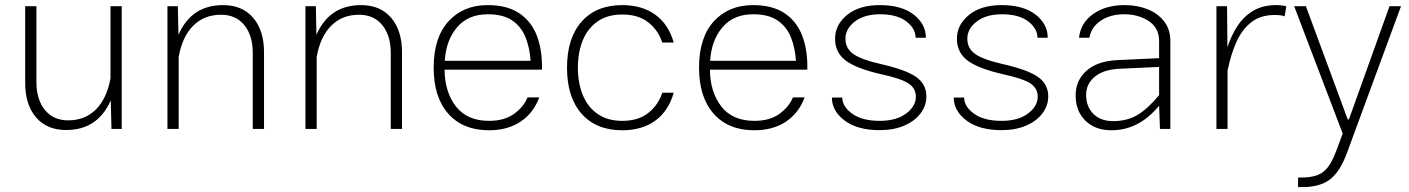

<svg xmlns="http://www.w3.org/2000/svg" viewBox="-20 -515 5627 767"><path d="M80.6 -183.6V-490.2H125.5V-186.5Q125.5 -117.2 159.4 -75.7Q193.4 -34.2 252.4 -34.2Q319.8 -34.2 363.5 -78.1Q407.2 -122.1 421.4 -202.6V-490.2H466.3V0H425.3L422.4 -114.3Q370.6 4.4 244.1 4.4Q167 4.4 123.8 -46.4Q80.6 -97.2 80.6 -183.6Z M693.8 0H648.9V-490.2H690.4L692.9 -376Q744.6 -494.6 871.1 -494.6Q948.2 -494.6 991.5 -443.8Q1034.7 -393.1 1034.7 -306.6V0H989.7V-303.7Q989.7 -373 956.1 -414.6Q922.4 -456.1 862.8 -456.1Q795.4 -456.1 751.7 -412.1Q708 -368.2 693.8 -287.6Z M1245.1 0H1200.2V-490.2H1241.7L1244.1 -376Q1295.9 -494.6 1422.4 -494.6Q1499.5 -494.6 1542.7 -443.8Q1585.9 -393.1 1585.9 -306.6V0H1541V-303.7Q1541 -373 1507.3 -414.6Q1473.6 -456.1 1414.1 -456.1Q1346.7 -456.1 1303 -412.1Q1259.3 -368.2 1245.1 -287.6Z M1755.9 -236.8Q1756.8 -147 1801.5 -89.6Q1846.2 -32.2 1933.6 -32.2Q1995.1 -32.2 2033.7 -60.3Q2072.3 -88.4 2087.4 -126H2134.3Q2111.8 -64.5 2060.3 -29.5Q2008.8 5.4 1933.1 5.4Q1829.6 5.4 1771 -60.5Q1712.4 -126.5 1712.4 -245.1Q1712.4 -364.7 1771.5 -429.7Q1830.6 -494.6 1928.2 -494.6Q2006.8 -494.6 2055.4 -461.4Q2104 -428.2 2125.5 -370.1Q2147 -312 2145 -236.8ZM1756.8 -272H2099.6Q2096.2 -324.2 2079.3 -366.2Q2062.5 -408.2 2026.4 -433.1Q1990.2 -458 1928.7 -458Q1850.1 -458 1805.9 -406Q1761.7 -354 1756.8 -272Z M2465.8 -494.6Q2544.4 -494.6 2597.4 -456.5Q2650.4 -418.5 2671.4 -345.2H2625.5Q2610.4 -393.1 2570.6 -425Q2530.8 -457 2465.8 -457Q2407.2 -457 2367.7 -429.7Q2328.1 -402.3 2308.3 -354.5Q2288.6 -306.6 2288.6 -244.6Q2288.6 -183.1 2308.3 -135Q2328.1 -86.9 2367.7 -59.6Q2407.2 -32.2 2465.8 -32.2Q2530.8 -32.2 2570.6 -64.5Q2610.4 -96.7 2625.5 -144.5H2671.4Q2650.4 -71.3 2597.7 -33Q2544.9 5.4 2465.8 5.4Q2361.8 5.4 2303.5 -60.5Q2245.1 -126.5 2245.1 -244.6Q2245.1 -362.8 2303.5 -428.7Q2361.8 -494.6 2465.8 -494.6Z M2815.9 -236.8Q2816.9 -147 2861.6 -89.6Q2906.2 -32.2 2993.7 -32.2Q3055.2 -32.2 3093.8 -60.3Q3132.3 -88.4 3147.5 -126H3194.3Q3171.9 -64.5 3120.4 -29.5Q3068.8 5.4 2993.2 5.4Q2889.6 5.4 2831.1 -60.5Q2772.5 -126.5 2772.5 -245.1Q2772.5 -364.7 2831.5 -429.7Q2890.6 -494.6 2988.3 -494.6Q3066.9 -494.6 3115.5 -461.4Q3164.1 -428.2 3185.5 -370.1Q3207 -312 3205.1 -236.8ZM2816.9 -272H3159.7Q3156.2 -324.2 3139.4 -366.2Q3122.6 -408.2 3086.4 -433.1Q3050.3 -458 2988.8 -458Q2910.2 -458 2866 -406Q2821.8 -354 2816.9 -272Z M3494.6 -494.6Q3581.1 -494.6 3629.9 -456.8Q3678.7 -418.9 3678.7 -364.3H3637.7Q3637.2 -401.9 3600.1 -429.9Q3563 -458 3496.1 -458Q3432.6 -458 3395 -429Q3357.4 -399.9 3357.4 -360.8Q3357.4 -322.3 3388.2 -299.8Q3418.9 -277.3 3500 -258.8Q3599.1 -236.3 3639.9 -207.5Q3680.7 -178.7 3680.7 -129.9Q3680.7 -93.3 3657.7 -62.5Q3634.8 -31.7 3592.8 -13.4Q3550.8 4.9 3493.7 4.9Q3405.3 4.9 3354.2 -33.4Q3303.2 -71.8 3303.2 -125.5H3344.7Q3345.2 -88.4 3385 -60.3Q3424.8 -32.2 3494.1 -32.2Q3560.5 -32.2 3599.6 -61.3Q3638.7 -90.3 3638.7 -128.9Q3638.7 -162.6 3608.6 -182.1Q3578.6 -201.7 3498.5 -218.8Q3397.9 -242.2 3356.9 -274.2Q3315.9 -306.2 3315.9 -360.4Q3315.9 -416 3364 -455.3Q3412.1 -494.6 3494.6 -494.6Z M3981.4 -494.6Q4067.9 -494.6 4116.7 -456.8Q4165.5 -418.9 4165.5 -364.3H4124.5Q4124 -401.9 4086.9 -429.9Q4049.8 -458 3982.9 -458Q3919.4 -458 3881.8 -429Q3844.2 -399.9 3844.2 -360.8Q3844.2 -322.3 3875 -299.8Q3905.8 -277.3 3986.8 -258.8Q4085.9 -236.3 4126.7 -207.5Q4167.5 -178.7 4167.5 -129.9Q4167.5 -93.3 4144.5 -62.5Q4121.6 -31.7 4079.6 -13.4Q4037.6 4.9 3980.5 4.9Q3892.1 4.9 3841.1 -33.4Q3790 -71.8 3790 -125.5H3831.5Q3832 -88.4 3871.8 -60.3Q3911.6 -32.2 3981 -32.2Q4047.4 -32.2 4086.4 -61.3Q4125.5 -90.3 4125.5 -128.9Q4125.5 -162.6 4095.5 -182.1Q4065.4 -201.7 3985.4 -218.8Q3884.8 -242.2 3843.8 -274.2Q3802.7 -306.2 3802.7 -360.4Q3802.7 -416 3850.8 -455.3Q3898.9 -494.6 3981.4 -494.6Z M4655.3 -351.1V0H4613.8L4610.4 -92.8Q4568.8 -42.5 4521.5 -18.6Q4474.1 5.4 4420.4 5.4Q4354.5 5.4 4315.7 -33.2Q4276.9 -71.8 4276.9 -133.8Q4276.9 -193.4 4320.1 -232.2Q4363.3 -271 4444.3 -274.9L4610.4 -282.7V-351.1Q4610.4 -403.3 4569.1 -430.7Q4527.8 -458 4471.2 -458Q4415 -458 4377 -432.1Q4338.9 -406.2 4332 -364.3H4290.5Q4296.9 -423.8 4347.2 -459.2Q4397.5 -494.6 4472.7 -494.6Q4522.9 -494.6 4564.5 -478Q4606 -461.4 4630.6 -429.4Q4655.3 -397.5 4655.3 -351.1ZM4318.8 -135.7Q4318.8 -89.4 4347.7 -60.3Q4376.5 -31.2 4426.8 -31.2Q4481.4 -31.2 4522.5 -54.9Q4563.5 -78.6 4610.4 -134.8V-247.6L4450.2 -240.2Q4386.7 -236.8 4352.8 -208Q4318.8 -179.2 4318.8 -135.7Z M4839.4 -490.2H4881.8L4883.3 -326.2Q4898.9 -374 4924.1 -412.1Q4949.2 -450.2 4987.1 -472.4Q5024.9 -494.6 5078.6 -494.6Q5101.1 -494.6 5118.7 -489.7L5111.8 -449.7Q5099.1 -455.1 5072.3 -455.1Q5014.2 -455.1 4977.1 -425Q4939.9 -395 4918.2 -345.2Q4896.5 -295.4 4884.3 -234.9L4883.8 -235.4V0H4839.4Z M5149.9 -490.2H5196.8L5363.8 -38.1H5368.7L5530.8 -490.2H5576.7L5361.3 94.7Q5334 169.9 5293.7 201.2Q5253.4 232.4 5183.6 232.4H5165.5V194.3H5177.2Q5216.8 194.3 5242.2 184.8Q5267.6 175.3 5285.2 152.1Q5302.7 128.9 5317.9 87.9L5343.8 18.6Z"/></svg>

Font: Estedad-FD ExtraLight
Style: Regular
Weight: 200
Designer: Amin Abedi
Version: Version 7.3